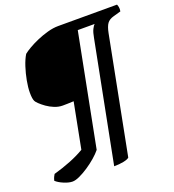

<svg xmlns="http://www.w3.org/2000/svg" viewBox="-159 -826 1042 1150"><g transform="rotate(-20 362.5 -251.5)"><path d="M106 201Q83 201 52 188Q21 175 4 159Q7 146 11.5 136.5Q16 127 20 121Q77 105 128.5 84.5Q180 64 220 40L276 -249Q256 -248 237.5 -247.5Q219 -247 206 -247Q180 -247 154 -257.5Q128 -268 107 -283Q86 -298 72 -311.5Q58 -325 55 -332Q47 -348 47 -386Q47 -420 55 -462.5Q63 -505 76 -545Q89 -585 106 -613Q119 -624 145.5 -639.5Q172 -655 205.5 -669.5Q239 -684 275 -694Q311 -704 343 -704H718Q721 -698 723.5 -686.5Q726 -675 723 -659L677 -646Q647 -638 633.5 -619.5Q620 -601 612 -560L468 180Q459 189 431.5 194.5Q404 200 371 200L520 -562Q526 -597 535.5 -616Q545 -635 553 -641H445L306 72Q290 92 264 114.5Q238 137 208.5 156.5Q179 176 152 188.5Q125 201 106 201Z"/></g></svg>

Font: Texturina 72pt 72pt ExtraBold
Style: Italic
Weight: 800
Italic angle: -11°
Designer: Guillermo Torres Carreño
Foundry: Omnibus-Type
Version: Version 1.002; ttfautohint (v1.8.3)